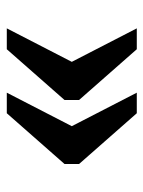

<svg xmlns="http://www.w3.org/2000/svg" viewBox="53 -560 432 579"><g transform="rotate(-90 269.5 -270.0)"><path d="M411 -74 258 -248V-292L411 -466H474L373 -270L474 -74ZM218 -74 65 -248V-292L218 -466H280L179 -270L280 -74Z"/></g></svg>

Font: Noto Serif Thai SemiBold
Style: Regular
Weight: 600
Designer: Monotype Design Team
Foundry: Monotype Imaging Inc.
Version: Version 2.001; ttfautohint (v1.8.4.7-5d5b)